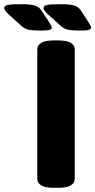

<svg xmlns="http://www.w3.org/2000/svg" viewBox="-140 -895 455 917"><path d="M118 2Q76 2 57 -9.5Q38 -21 38 -41V-659Q38 -679 57 -690.5Q76 -702 118 -702H137Q179 -702 198 -690.5Q217 -679 217 -659V-41Q217 -21 198 -9.5Q179 2 137 2ZM55 -749Q16 -749 -2.5 -753Q-21 -757 -35 -769L-93 -821Q-109 -835 -114.5 -843Q-120 -851 -120 -857Q-120 -868 -102 -871.5Q-84 -875 -39 -875Q7 -875 27 -868.5Q47 -862 58 -845L94 -790Q107 -769 107 -763Q107 -757 98.5 -753Q90 -749 55 -749ZM243 -749Q204 -749 185.5 -753Q167 -757 153 -769L95 -821Q79 -835 73.5 -843Q68 -851 68 -857Q68 -868 86 -871.5Q104 -875 149 -875Q195 -875 215 -868.5Q235 -862 246 -845L282 -790Q295 -769 295 -763Q295 -757 286.5 -753Q278 -749 243 -749Z"/></svg>

Font: Asap Condensed Black
Style: Regular
Weight: 900
Width: 3
Designer: Pablo Cosgaya
Foundry: Omnibus-Type
Version: Version 3.001; ttfautohint (v1.8.4.7-5d5b)